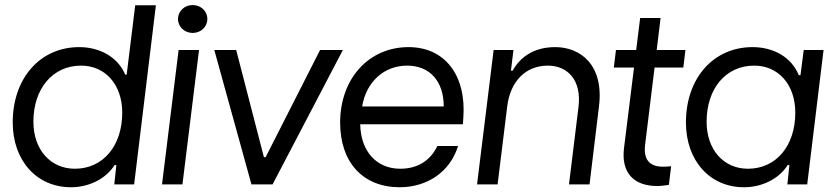

<svg xmlns="http://www.w3.org/2000/svg" viewBox="-20 -749 3390 780"><path d="M268.1 11.7C337.4 11.7 407.7 -19 445.8 -78.6H452.6L444.3 0H524.9L613.3 -727.5H529.3L494.6 -445.8H488.8C458.5 -517.6 384.8 -557.6 301.8 -557.6C143.1 -557.6 31.7 -431.6 31.7 -251.5C31.7 -95.7 129.9 11.7 268.1 11.7ZM115.7 -254.4C115.7 -390.1 194.8 -482.4 309.6 -482.4C407.7 -482.4 476.6 -405.3 476.6 -291.5C476.6 -156.2 398.4 -63.5 284.2 -63.5C185.5 -63.5 115.7 -140.6 115.7 -254.4Z M638.2 0H721.2L788.6 -545.9H705.6ZM703.1 -671.9C703.1 -640.1 729.5 -615.2 762.7 -615.2C796.4 -615.2 822.3 -640.1 822.3 -671.9C822.3 -703.6 796.4 -728.5 762.7 -728.5C729.5 -728.5 703.1 -703.6 703.1 -671.9Z M1001.5 0H1087.4L1373 -545.9H1280.3L1059.1 -110.4H1052.2L939.5 -545.9H850.6Z M1603.5 11.7C1714.8 11.7 1808.6 -50.3 1840.8 -155.8H1756.8C1727.5 -95.2 1675.3 -63.5 1606 -63.5C1508.8 -63.5 1445.3 -135.3 1443.4 -244.1H1860.4L1862.3 -270.5C1875 -443.4 1787.1 -557.6 1639.6 -557.6C1478 -557.6 1361.8 -429.2 1361.8 -251C1361.8 -88.9 1455.1 11.7 1603.5 11.7ZM1451.2 -316.4C1467.8 -416.5 1540 -482.4 1633.8 -482.4C1725.6 -482.4 1782.7 -419.4 1782.7 -316.4Z M1918 0H2001.5L2040.5 -316.4C2053.2 -419.9 2116.2 -482.4 2205.6 -482.4C2285.6 -482.4 2343.8 -423.8 2330.1 -314L2291.5 0H2375L2413.1 -314.9C2435.1 -485.8 2337.4 -557.6 2235.8 -557.6C2149.9 -557.6 2093.8 -518.1 2062.5 -461.9H2055.7L2065.9 -545.9H1985.4Z M2650.9 6.8C2661.1 6.8 2676.3 5.4 2697.3 2L2706.5 -73.7C2693.8 -72.3 2683.6 -71.8 2672.9 -71.8C2618.2 -71.8 2593.8 -101.6 2600.6 -159.7L2639.2 -474.6H2755.9L2764.6 -545.9H2647.9L2663.6 -675.8H2580.6L2564.5 -545.9H2482.4L2473.6 -474.6H2555.7L2515.1 -147.9C2502.9 -49.8 2551.8 6.8 2650.9 6.8Z M3002.4 11.7C3071.8 11.7 3142.1 -19 3180.2 -78.6H3187L3178.7 0H3259.3L3325.7 -545.9H3245.1L3231.9 -443.4H3225.1C3195.3 -517.1 3122.1 -557.6 3037.1 -557.6C2878.4 -557.6 2766.6 -431.6 2766.6 -251.5C2766.6 -95.7 2864.3 11.7 3002.4 11.7ZM2850.6 -254.4C2850.6 -390.1 2929.2 -482.4 3043.9 -482.4C3142.1 -482.4 3210.9 -405.3 3210.9 -291.5C3210.9 -156.2 3132.8 -63.5 3018.6 -63.5C2919.9 -63.5 2850.6 -140.6 2850.6 -254.4Z"/></svg>

Font: Guggenheim Sans Display
Style: Italic
Weight: 400
Italic angle: -7°
Designer: Modified by Tom Baber under direction of Pentagram Design 2023
Foundry: rsms
Version: Version 1.001;Glyphs 3.1.2 (3151)